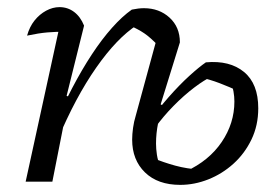

<svg xmlns="http://www.w3.org/2000/svg" viewBox="-20 -510 778 539"><path d="M486 9Q423 9 387 -26Q351 -61 351 -118Q351 -133 353.5 -151Q356 -169 361 -185L421 -405L424 -382Q402 -405 385 -416.5Q368 -428 345 -438L365 -440Q308 -403 250 -320Q192 -237 142 -118L130 -150Q155 -210 182.5 -262.5Q210 -315 238 -357.5Q266 -400 294.5 -432Q323 -464 350 -483Q369 -487 384 -487Q427 -487 456 -460.5Q485 -434 485 -391L431 -217L437 -214Q430 -194 424 -165Q418 -136 418 -107Q418 -92 420.5 -75.5Q423 -59 430 -43L408 -67Q439 -54 472 -45Q505 -36 541 -34L502 -29Q567 -59 602.5 -111.5Q638 -164 638 -225Q638 -239 635.5 -253Q633 -267 626 -284L652 -253Q624 -266 596.5 -276.5Q569 -287 541 -293L576 -296Q554 -286 525 -264Q496 -242 467 -212.5Q438 -183 415 -151L396 -164Q424 -204 454 -238Q484 -272 511.5 -297Q539 -322 558 -335Q625 -341 665 -308Q705 -275 705 -206Q705 -158 686 -118.5Q667 -79 635.5 -50.5Q604 -22 565 -6.5Q526 9 486 9ZM52 0 152 -458 163 -421Q137 -421 113 -419Q89 -417 56 -410Q63 -435 77 -452.5Q91 -470 109.5 -480Q128 -490 147 -490Q170 -490 188 -476.5Q206 -463 216 -438L167 -241L174 -238L127 0Z"/></svg>

Font: Piazzolla 24pt
Style: Italic
Weight: 400
Italic angle: -11.3°
Designer: Juan Pablo del Peral
Foundry: Huerta Tipografica
Version: Version 2.005